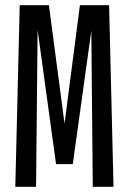

<svg xmlns="http://www.w3.org/2000/svg" viewBox="-20 -720 490 740"><path d="M39 0 56 -700H168.5L228.5 -245.5V-242L229 -245.5L288 -700H400.5L417.5 0H337.5L332 -601.5L260.5 -87.5H196L125 -604.5L119 0Z"/></svg>

Font: League Mono Condensed
Style: Regular
Weight: 400
Width: 1
Designer: Tyler Finck
Foundry: The League of Moveable Type / Tyler Finck
Version: Version 2.210